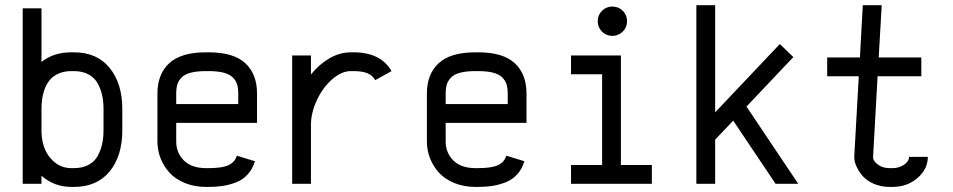

<svg xmlns="http://www.w3.org/2000/svg" viewBox="-20 -716 3714 748"><path d="M257.8 -512.2H267.6Q357.9 -512.2 407.2 -451.4Q456.5 -390.6 456.5 -291.5V-208.5Q456.5 -108.4 407.2 -48.1Q357.9 12.2 267.6 12.2H257.8Q191.9 12.2 141.6 -31.2V0H68.4V-683.6H141.6V-474.6Q188.5 -512.2 257.8 -512.2ZM141.6 -208.5Q141.6 -142.1 175 -101.6Q208.5 -61 257.8 -61H267.6Q300.8 -61 324.5 -73.5Q348.1 -85.9 360.4 -108.2Q372.6 -130.4 377.9 -154.8Q383.3 -179.2 383.3 -208.5V-291.5Q383.3 -320.3 377.9 -344.7Q372.6 -369.1 360.4 -391.4Q348.1 -413.6 324.5 -426.3Q300.8 -439 267.6 -439H257.8Q231 -439 210.2 -430.2Q189.5 -421.4 176.8 -407.5Q164.1 -393.6 156 -373.8Q147.9 -354 144.8 -334Q141.6 -314 141.6 -291.5Z M908.2 -310.5V-351.1Q908.2 -372.6 903.6 -387.5Q898.9 -402.3 886.7 -414.6Q874.5 -426.8 851.1 -432.9Q827.6 -439 792.5 -439H782.7Q747.1 -439 723.6 -432.9Q700.2 -426.8 688 -414.6Q675.8 -402.3 671.1 -387.5Q666.5 -372.6 666.5 -351.1V-310.5ZM666.5 -237.3V-164.6Q666.5 -120.6 696.5 -90.8Q726.6 -61 782.7 -61H792.5Q846.7 -61 871.1 -73Q895.5 -85 902.8 -109.4L973.1 -87.9Q963.9 -57.1 944.8 -36.4Q925.8 -15.6 899.7 -5.6Q873.5 4.4 848.4 8.3Q823.2 12.2 792.5 12.2H782.7Q737.8 12.2 700.9 -2.7Q664.1 -17.6 641.1 -42.5Q618.2 -67.4 605.7 -98.9Q593.3 -130.4 593.3 -164.6V-351.1Q593.3 -427.2 639.2 -469.7Q685.1 -512.2 782.7 -512.2H792.5Q890.1 -512.2 935.8 -469.7Q981.4 -427.2 981.4 -351.1V-237.3Z M1356.9 -439H1347.2Q1310.1 -439 1273.4 -406.5Q1236.8 -374 1214.1 -325Q1191.4 -275.9 1191.4 -229.5V0H1118.2V-500H1191.4V-425.8Q1223.6 -465.8 1263.7 -489Q1303.7 -512.2 1347.2 -512.2H1356.9Q1463.4 -512.2 1505.4 -439L1441.9 -403.8Q1431.6 -421.9 1412.1 -430.4Q1392.6 -439 1356.9 -439Z M1958 -310.5V-351.1Q1958 -372.6 1953.4 -387.5Q1948.7 -402.3 1936.5 -414.6Q1924.3 -426.8 1900.9 -432.9Q1877.4 -439 1842.3 -439H1832.5Q1796.9 -439 1773.4 -432.9Q1750 -426.8 1737.8 -414.6Q1725.6 -402.3 1720.9 -387.5Q1716.3 -372.6 1716.3 -351.1V-310.5ZM1716.3 -237.3V-164.6Q1716.3 -120.6 1746.3 -90.8Q1776.4 -61 1832.5 -61H1842.3Q1896.5 -61 1920.9 -73Q1945.3 -85 1952.6 -109.4L2022.9 -87.9Q2013.7 -57.1 1994.6 -36.4Q1975.6 -15.6 1949.5 -5.6Q1923.3 4.4 1898.2 8.3Q1873 12.2 1842.3 12.2H1832.5Q1787.6 12.2 1750.7 -2.7Q1713.9 -17.6 1690.9 -42.5Q1668 -67.4 1655.5 -98.9Q1643.1 -130.4 1643.1 -164.6V-351.1Q1643.1 -427.2 1689 -469.7Q1734.9 -512.2 1832.5 -512.2H1842.3Q1939.9 -512.2 1985.6 -469.7Q2031.2 -427.2 2031.2 -351.1V-237.3Z M2365.2 -690.4Q2381.3 -690.4 2394.5 -682.9Q2407.7 -675.3 2415.3 -662.1Q2422.9 -648.9 2422.9 -633.3Q2422.9 -609.4 2406 -592.8Q2389.2 -576.2 2365.5 -576.2Q2341.8 -576.2 2325.2 -592.8Q2308.6 -609.4 2308.6 -633.3Q2308.6 -657.2 2325.2 -673.8Q2341.8 -690.4 2365.2 -690.4ZM2204.6 -500H2398.9V-73.2H2519.5V0H2204.6V-73.2H2325.7V-426.8H2204.6Z M2692.9 0V-695.8H2766.1V-278.3L3018.1 -544.4L3070.8 -493.7L2888.2 -300.8L3089.8 0H3001.5L2836.4 -246.1L2766.1 -171.9V0Z M3594.7 -105Q3594.7 -57.6 3554.7 -22.7Q3514.6 12.2 3456.5 12.2H3446.8Q3411.6 12.2 3383.5 -0.2Q3355.5 -12.7 3339.8 -31.5Q3324.2 -50.3 3316.2 -68.8Q3308.1 -87.4 3308.1 -102.5V-107.4L3325.7 -418.9H3202.6V-492.2H3330.1L3341.3 -695.8H3415L3403.3 -492.2H3569.3V-418.9H3398.9L3381.3 -103.5V-102.5Q3381.3 -89.8 3399.2 -75.4Q3417 -61 3446.8 -61H3456.5Q3483.4 -61 3502.4 -74.5Q3521.5 -87.9 3521.5 -105Z"/></svg>

Font: Anka/Coder Condensed
Style: Regular
Weight: 400
Width: 4
Monospace: yes
Version: Version 1.100